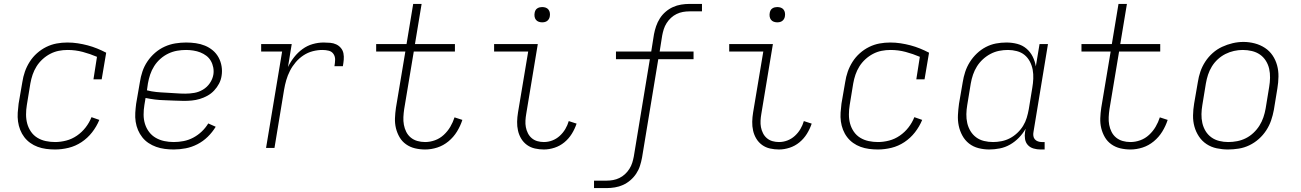

<svg xmlns="http://www.w3.org/2000/svg" viewBox="-20 -755 6640 980"><path d="M261 8Q238 8 215.5 5Q193 2 172.5 -5.5Q152 -13 134.5 -25.5Q117 -38 104 -55Q91 -72 83 -92.5Q75 -113 72 -135Q69 -157 70.5 -180Q72 -203 75 -226L94 -336Q98 -363 107 -389Q116 -415 131.5 -439.5Q147 -464 169 -483.5Q191 -503 216.5 -515.5Q242 -528 269 -533Q296 -538 324 -538Q351 -538 377 -534Q403 -530 427.5 -523.5Q452 -517 475.5 -507.5Q499 -498 522 -486L499 -350H457L475 -465Q440 -480 402.5 -490Q365 -500 325 -500Q302 -500 279.5 -495.5Q257 -491 236 -480Q215 -469 197 -452.5Q179 -436 166.5 -416Q154 -396 146.5 -374Q139 -352 135 -329L117 -219Q113 -195 113 -170.5Q113 -146 119 -124Q125 -102 138 -83Q151 -64 170.5 -52Q190 -40 213.5 -35Q237 -30 261 -30Q289 -30 318 -37.5Q347 -45 372.5 -62.5Q398 -80 417 -104.5Q436 -129 447 -157L487 -143Q473 -109 450 -79.5Q427 -50 396 -29.5Q365 -9 330 -0.5Q295 8 261 8Z M867 8Q844 8 821 5Q798 2 777 -5.5Q756 -13 738 -25Q720 -37 706.5 -54Q693 -71 684.5 -91Q676 -111 672.5 -133.5Q669 -156 670.5 -179.5Q672 -203 675 -226L694 -336Q698 -363 707 -390Q716 -417 732.5 -441.5Q749 -466 771.5 -485.5Q794 -505 820.5 -517Q847 -529 875 -533.5Q903 -538 930 -538Q955 -538 979.5 -534.5Q1004 -531 1026 -522Q1048 -513 1066 -498Q1084 -483 1095.5 -462Q1107 -441 1111 -416.5Q1115 -392 1111 -368Q1108 -347 1098 -328Q1088 -309 1073 -293Q1058 -277 1039 -266.5Q1020 -256 1000 -250Q980 -244 959.5 -242Q939 -240 919 -240Q894 -240 869 -241.5Q844 -243 819.5 -243.5Q795 -244 771 -247Q747 -250 723 -255L717 -219Q713 -195 713 -170Q713 -145 720 -122.5Q727 -100 741 -81.5Q755 -63 775 -51.5Q795 -40 818.5 -35Q842 -30 867 -30Q892 -30 917.5 -35Q943 -40 966.5 -52.5Q990 -65 1009.5 -83.5Q1029 -102 1043 -125L1081 -108Q1064 -80 1040.5 -57Q1017 -34 988 -19Q959 -4 928 2Q897 8 867 8ZM926 -277Q949 -277 972 -281Q995 -285 1016 -297.5Q1037 -310 1051 -330.5Q1065 -351 1069 -374Q1072 -392 1068.5 -410.5Q1065 -429 1056 -444.5Q1047 -460 1033 -470.5Q1019 -481 1002.5 -487.5Q986 -494 967 -497Q948 -500 930 -500Q907 -500 884 -496Q861 -492 839 -481.5Q817 -471 798.5 -454.5Q780 -438 767 -417.5Q754 -397 746.5 -374.5Q739 -352 735 -329L730 -294Q753 -288 777.5 -285.5Q802 -283 827 -282Q852 -281 876.5 -279Q901 -277 926 -277Z M1338 0 1420 -492H1313V-530H1469L1450 -413Q1463 -440 1481.5 -463.5Q1500 -487 1524 -504.5Q1548 -522 1576 -530Q1604 -538 1632 -538Q1649 -538 1665.5 -536.5Q1682 -535 1696 -528.5Q1710 -522 1720 -510Q1730 -498 1733 -482.5Q1736 -467 1734.5 -450Q1733 -433 1730 -417H1687Q1690 -433 1690.5 -449.5Q1691 -466 1682.5 -479Q1674 -492 1658.5 -496Q1643 -500 1626 -500Q1601 -500 1576 -493.5Q1551 -487 1529 -472.5Q1507 -458 1489.5 -437.5Q1472 -417 1460 -393.5Q1448 -370 1441 -345.5Q1434 -321 1430 -297L1381 0Z M2150 8Q2123 8 2098 2Q2073 -4 2052.5 -18.5Q2032 -33 2019.5 -54.5Q2007 -76 2001 -100.5Q1995 -125 1996 -151.5Q1997 -178 2001 -205L2049 -492H1900V-530H2055L2089 -735H2132L2098 -530H2302V-492H2092L2043 -198Q2040 -178 2039 -157.5Q2038 -137 2041.5 -118Q2045 -99 2053.5 -82Q2062 -65 2076.5 -53Q2091 -41 2110 -35.5Q2129 -30 2150 -30Q2175 -30 2200 -39Q2225 -48 2245 -66.5Q2265 -85 2278.5 -108Q2292 -131 2300 -156L2340 -143Q2330 -112 2312.5 -83.5Q2295 -55 2269 -33.5Q2243 -12 2212 -2Q2181 8 2150 8Z M2756 8Q2733 8 2710.5 3Q2688 -2 2670 -15Q2652 -28 2640.5 -47Q2629 -66 2624 -88Q2619 -110 2619.5 -133.5Q2620 -157 2624 -181L2676 -492H2502V-530H2725L2666 -174Q2663 -157 2662 -139.5Q2661 -122 2664 -106Q2667 -90 2674.5 -75Q2682 -60 2694.5 -49.5Q2707 -39 2723 -34.5Q2739 -30 2756 -30Q2778 -30 2799 -38Q2820 -46 2837 -61.5Q2854 -77 2865.5 -96.5Q2877 -116 2883 -137L2923 -124Q2914 -97 2898.5 -72Q2883 -47 2860.5 -28.5Q2838 -10 2810.5 -1Q2783 8 2756 8ZM2747 -641Q2738 -641 2729.5 -644Q2721 -647 2715.5 -654Q2710 -661 2708.5 -670.5Q2707 -680 2709 -690Q2710 -696 2713 -702Q2716 -708 2722 -712Q2728 -716 2734.5 -717.5Q2741 -719 2747 -719Q2757 -719 2765.5 -716Q2774 -713 2779.5 -706Q2785 -699 2786.5 -689.5Q2788 -680 2786 -670Q2785 -664 2781.5 -658Q2778 -652 2772.5 -648Q2767 -644 2760.5 -642.5Q2754 -641 2747 -641Z M3012 205V167H3077Q3093 167 3109.5 164Q3126 161 3141.5 153.5Q3157 146 3170 134Q3183 122 3192.5 107Q3202 92 3207 76Q3212 60 3215 44L3297 -453H3124V-492H3304L3318 -580Q3322 -601 3329 -621.5Q3336 -642 3348 -661Q3360 -680 3377.5 -695Q3395 -710 3415 -719Q3435 -728 3456.5 -731.5Q3478 -735 3499 -735H3563V-697H3499Q3482 -697 3465.5 -694Q3449 -691 3433.5 -683.5Q3418 -676 3405 -664Q3392 -652 3382.5 -637Q3373 -622 3368 -606Q3363 -590 3360 -574L3347 -492H3520V-453H3340L3257 50Q3253 71 3246.5 91.5Q3240 112 3227.5 131Q3215 150 3197.5 165Q3180 180 3160 189Q3140 198 3118.5 201.5Q3097 205 3077 205Z M3956 8Q3933 8 3910.5 3Q3888 -2 3870 -15Q3852 -28 3840.5 -47Q3829 -66 3824 -88Q3819 -110 3819.5 -133.5Q3820 -157 3824 -181L3876 -492H3702V-530H3925L3866 -174Q3863 -157 3862 -139.5Q3861 -122 3864 -106Q3867 -90 3874.5 -75Q3882 -60 3894.5 -49.5Q3907 -39 3923 -34.5Q3939 -30 3956 -30Q3978 -30 3999 -38Q4020 -46 4037 -61.5Q4054 -77 4065.5 -96.5Q4077 -116 4083 -137L4123 -124Q4114 -97 4098.5 -72Q4083 -47 4060.5 -28.5Q4038 -10 4010.5 -1Q3983 8 3956 8ZM3947 -641Q3938 -641 3929.5 -644Q3921 -647 3915.5 -654Q3910 -661 3908.5 -670.5Q3907 -680 3909 -690Q3910 -696 3913 -702Q3916 -708 3922 -712Q3928 -716 3934.5 -717.5Q3941 -719 3947 -719Q3957 -719 3965.5 -716Q3974 -713 3979.5 -706Q3985 -699 3986.5 -689.5Q3988 -680 3986 -670Q3985 -664 3981.5 -658Q3978 -652 3972.5 -648Q3967 -644 3960.5 -642.5Q3954 -641 3947 -641Z M4461 8Q4438 8 4415.5 5Q4393 2 4372.5 -5.5Q4352 -13 4334.5 -25.5Q4317 -38 4304 -55Q4291 -72 4283 -92.5Q4275 -113 4272 -135Q4269 -157 4270.5 -180Q4272 -203 4275 -226L4294 -336Q4298 -363 4307 -389Q4316 -415 4331.5 -439.5Q4347 -464 4369 -483.5Q4391 -503 4416.5 -515.5Q4442 -528 4469 -533Q4496 -538 4524 -538Q4551 -538 4577 -534Q4603 -530 4627.5 -523.5Q4652 -517 4675.5 -507.5Q4699 -498 4722 -486L4699 -350H4657L4675 -465Q4640 -480 4602.5 -490Q4565 -500 4525 -500Q4502 -500 4479.5 -495.5Q4457 -491 4436 -480Q4415 -469 4397 -452.5Q4379 -436 4366.5 -416Q4354 -396 4346.5 -374Q4339 -352 4335 -329L4317 -219Q4313 -195 4313 -170.5Q4313 -146 4319 -124Q4325 -102 4338 -83Q4351 -64 4370.5 -52Q4390 -40 4413.5 -35Q4437 -30 4461 -30Q4489 -30 4518 -37.5Q4547 -45 4572.5 -62.5Q4598 -80 4617 -104.5Q4636 -129 4647 -157L4687 -143Q4673 -109 4650 -79.5Q4627 -50 4596 -29.5Q4565 -9 4530 -0.5Q4495 8 4461 8Z M5029 8Q5001 8 4974 1Q4947 -6 4926 -22.5Q4905 -39 4892 -63Q4879 -87 4873.5 -113.5Q4868 -140 4869.5 -168.5Q4871 -197 4875 -226L4894 -336Q4898 -362 4906.5 -388Q4915 -414 4930 -438Q4945 -462 4966 -482Q4987 -502 5012 -515Q5037 -528 5063.5 -533Q5090 -538 5117 -538Q5146 -538 5172.5 -531Q5199 -524 5219 -507Q5239 -490 5251 -466Q5263 -442 5267 -416L5286 -530H5329L5255 -81Q5253 -71 5254.5 -61Q5256 -51 5262 -44Q5268 -37 5277.5 -33.5Q5287 -30 5297 -30H5312V8H5291Q5273 8 5255.5 3Q5238 -2 5226.5 -14.5Q5215 -27 5212 -45Q5209 -63 5212 -81L5215 -98Q5201 -73 5180.5 -52Q5160 -31 5135.5 -17Q5111 -3 5083.5 2.5Q5056 8 5029 8Q5029 8 5029 8Q5029 8 5029 8ZM5049 -30Q5070 -30 5092.5 -34.5Q5115 -39 5135 -49.5Q5155 -60 5172.5 -76.5Q5190 -93 5202 -112.5Q5214 -132 5220.5 -153.5Q5227 -175 5231 -197L5249 -307Q5253 -330 5254 -353.5Q5255 -377 5251 -399Q5247 -421 5236.5 -441Q5226 -461 5209.5 -474.5Q5193 -488 5170.5 -494Q5148 -500 5125 -500Q5102 -500 5079.5 -495.5Q5057 -491 5036 -480Q5015 -469 4997 -452.5Q4979 -436 4966.5 -416Q4954 -396 4946.5 -374Q4939 -352 4935 -329L4917 -219Q4913 -196 4912.5 -172.5Q4912 -149 4917 -127Q4922 -105 4933.5 -86Q4945 -67 4962.5 -54Q4980 -41 5002.5 -35.5Q5025 -30 5049 -30Z M5750 8Q5723 8 5698 2Q5673 -4 5652.5 -18.5Q5632 -33 5619.5 -54.5Q5607 -76 5601 -100.5Q5595 -125 5596 -151.5Q5597 -178 5601 -205L5649 -492H5500V-530H5655L5689 -735H5732L5698 -530H5902V-492H5692L5643 -198Q5640 -178 5639 -157.5Q5638 -137 5641.5 -118Q5645 -99 5653.5 -82Q5662 -65 5676.5 -53Q5691 -41 5710 -35.5Q5729 -30 5750 -30Q5775 -30 5800 -39Q5825 -48 5845 -66.5Q5865 -85 5878.5 -108Q5892 -131 5900 -156L5940 -143Q5930 -112 5912.5 -83.5Q5895 -55 5869 -33.5Q5843 -12 5812 -2Q5781 8 5750 8Z M6248 8Q6219 8 6190.5 2Q6162 -4 6138.5 -19.5Q6115 -35 6099.5 -58.5Q6084 -82 6076.5 -109Q6069 -136 6069.5 -166Q6070 -196 6075 -226L6094 -336Q6098 -363 6107 -389.5Q6116 -416 6132 -440.5Q6148 -465 6170 -484.5Q6192 -504 6218 -516Q6244 -528 6271.5 -534.5Q6299 -541 6327 -541Q6356 -541 6384.5 -533.5Q6413 -526 6436.5 -510.5Q6460 -495 6475.5 -472Q6491 -449 6498.5 -421.5Q6506 -394 6505.5 -364Q6505 -334 6500 -304L6482 -194Q6477 -167 6468 -140.5Q6459 -114 6443 -89.5Q6427 -65 6405 -45.5Q6383 -26 6357 -13.5Q6331 -1 6303 3.5Q6275 8 6248 8ZM6249 -30Q6272 -30 6295 -34.5Q6318 -39 6339 -49.5Q6360 -60 6378 -77Q6396 -94 6408.5 -114Q6421 -134 6428.5 -156Q6436 -178 6440 -201L6458 -311Q6462 -334 6462.5 -358Q6463 -382 6458 -404Q6453 -426 6441 -445Q6429 -464 6411 -476.5Q6393 -489 6370 -494.5Q6347 -500 6323 -500Q6301 -500 6278.5 -495Q6256 -490 6235 -479.5Q6214 -469 6196 -452.5Q6178 -436 6165.5 -415.5Q6153 -395 6146 -373.5Q6139 -352 6135 -329L6117 -219Q6113 -196 6112.5 -172.5Q6112 -149 6117 -127Q6122 -105 6133.5 -86Q6145 -67 6163 -54Q6181 -41 6203.5 -35.5Q6226 -30 6249 -30Z"/></svg>

Font: Iosevka Curly Slab XLtEx
Style: Italic
Weight: 200
Width: 7
Italic angle: -9°
Monospace: yes
Designer: Belleve Invis
Foundry: Belleve Invis
Version: Version 11.1.0; ttfautohint (v1.8.3)